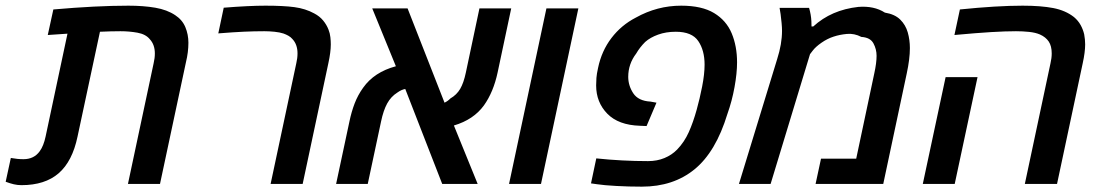

<svg xmlns="http://www.w3.org/2000/svg" viewBox="-56 -661 3956 690"><path d="M21 4.4Q6.8 4.4 -6.6 1.2Q-20 -2 -35.6 -7.8L-17.1 -93.3Q6.8 -88.9 28.3 -88.9Q66.4 -88.9 86.9 -117.7Q100.6 -136.2 107.9 -170.4L186.5 -540Q168.9 -539.1 151.4 -537.6Q133.8 -536.1 115.7 -535.2L135.7 -627Q291 -640.6 405.3 -640.6Q459.5 -640.6 502 -633.3Q544.4 -626 573.7 -606.4Q599.1 -589.8 610.1 -563.5Q621.1 -537.1 621.1 -507.3Q621.1 -473.6 612.3 -437.5L519 0H403.8L496.1 -433.6Q500.5 -452.1 500.5 -468.8Q500.5 -500.5 482.4 -520Q467.8 -538.1 438 -543.5Q408.2 -548.8 377 -548.8Q359.9 -548.8 341.3 -548.3Q322.8 -547.9 303.2 -546.9L222.7 -170.4Q204.1 -81.1 154.8 -38.3Q105.5 4.4 21 4.4Z M916.5 0 1008.8 -433.6Q1013.2 -452.1 1013.2 -469.2Q1013.2 -501.5 994.6 -521Q988.8 -527.8 980.5 -532.5Q972.2 -537.1 962.9 -540.5Q949.7 -544.9 930.4 -546.9Q911.1 -548.8 894 -548.8Q857.9 -548.8 820.6 -547.1Q783.2 -545.4 728.5 -541L748 -633.3Q838.4 -640.6 897.9 -640.6Q962.9 -640.6 1002.4 -635.3Q1042 -629.9 1073.2 -612.8Q1092.8 -602.5 1105.2 -587.4Q1117.7 -572.3 1124.5 -554.7Q1129.9 -541 1131.3 -527.3Q1132.8 -513.7 1132.8 -501.5Q1132.8 -473.6 1124 -433.6L1031.7 0Z M1151.9 0 1199.7 -224.1Q1207 -259.3 1218.5 -289.3Q1230 -319.3 1249 -345.7Q1288.6 -401.9 1366.7 -422.9L1281.7 -630.9H1408.7L1541.5 -292Q1553.2 -297.4 1562.5 -307.1Q1585.4 -320.3 1597.9 -341.8Q1610.4 -363.3 1618.2 -400.4L1667 -630.9H1781.2L1732.4 -400.9Q1717.3 -330.1 1683.1 -282.2Q1646 -231 1575.2 -210L1660.6 0H1533.2L1400.4 -341.3Q1386.7 -338.9 1371.6 -328.1Q1349.1 -314 1335.4 -289.1Q1321.8 -264.2 1313.5 -224.6L1265.6 0Z M1773.4 0 1907.7 -630.9H2022.5L1888.2 0Z M2250.5 9.8Q2202.6 9.8 2158.7 7.3Q2114.7 4.9 2088.9 1L2067.9 -2L2086.9 -91.8Q2133.3 -86.9 2179.9 -84.5Q2226.6 -82 2272.9 -82Q2305.2 -82 2331.8 -93Q2358.4 -104 2377.4 -123.5Q2403.3 -150.4 2419.2 -185.8Q2435.1 -221.2 2447.8 -267.1Q2458.5 -305.2 2467.3 -349.9Q2476.1 -394.5 2476.1 -428.7Q2476.1 -480 2453.4 -513.4Q2430.7 -546.9 2372.6 -546.9Q2337.4 -546.9 2309.1 -536.6Q2280.8 -526.4 2262.7 -510.3Q2242.7 -490.2 2230.5 -468.8Q2201.7 -431.2 2201.7 -384.8Q2201.7 -353.5 2219.7 -325.9Q2237.8 -298.3 2281.7 -295.9L2303.2 -292L2267.6 -208L2244.1 -209Q2166.5 -211.4 2126.5 -252.4Q2086.4 -293.5 2086.4 -354Q2086.4 -367.2 2087.4 -381.1Q2088.4 -395 2093.3 -417Q2106 -478 2141.4 -524.4Q2176.8 -570.8 2229 -597.7Q2305.7 -640.6 2392.1 -640.6Q2466.3 -640.6 2510.3 -614Q2554.2 -587.4 2573.5 -541.3Q2592.8 -495.1 2592.8 -437Q2592.8 -397.9 2583.7 -347.9Q2574.7 -297.9 2558.1 -251.5Q2516.6 -115.2 2440.2 -52.7Q2363.8 9.8 2250.5 9.8Z M2599.6 0 2736.8 -448.2Q2754.4 -502.9 2754.4 -550.3Q2754.4 -561.5 2752.9 -578.1Q2751.5 -594.7 2749.3 -610.1Q2747.1 -625.5 2745.6 -632.8H2851.6Q2858.9 -607.9 2859.9 -584.5Q2860.4 -573.7 2860.4 -565.9H2866.7Q2931.6 -625.5 3028.8 -636.2Q3085.4 -640.6 3124 -615.7Q3159.7 -609.9 3179.2 -590.6Q3198.7 -571.3 3206.3 -544.4Q3213.9 -517.6 3213.9 -488.3Q3213.9 -449.2 3202.6 -397L3118.2 0H2875L2894.5 -90.8H3021L3085.9 -397Q3094.2 -434.6 3094.2 -460.4Q3094.2 -484.4 3082.8 -505.4Q3071.3 -526.4 3039.6 -528.3Q3014.2 -541.5 2987.8 -539.1Q2961.4 -536.6 2939.5 -529.3Q2917 -522 2896 -507.3Q2875 -492.7 2864.7 -479L2855 -466.3L2713.4 0Z M3627 0 3719.2 -433.6Q3723.6 -452.1 3723.6 -469.2Q3723.6 -495.6 3712.9 -511.7Q3702.1 -527.8 3681.2 -537.1Q3665.5 -543.9 3642.3 -546.4Q3619.1 -548.8 3595.2 -548.8Q3559.1 -548.8 3506.1 -545.7Q3453.1 -542.5 3374 -535.2L3393.6 -627Q3460 -633.8 3516.4 -637.2Q3572.8 -640.6 3619.1 -640.6Q3684.6 -640.6 3729 -632.1Q3773.4 -623.5 3803.7 -599.6Q3818.8 -586.9 3827.6 -570.8Q3836.4 -554.7 3840.3 -537.6Q3843.8 -518.6 3843.8 -501.5Q3843.8 -473.6 3835 -433.6L3742.7 0ZM3260.3 0 3342.3 -383.8H3457L3375 0Z"/></svg>

Font: Open Sans SemiBold
Style: Italic
Weight: 600
Italic angle: -12°
Designer: Monotype Design Team
Foundry: Monotype Imaging Inc.
Version: Version 3.003; ttfautohint (v1.8.4)